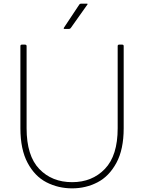

<svg xmlns="http://www.w3.org/2000/svg" viewBox="-20 -1006 791 1054"><path d="M92 -302V-753Q92 -761 100 -761H117Q126 -761 126 -753V-302Q126 -151 195.5 -78.5Q265 -6 376 -6Q486 -6 556 -79Q626 -152 626 -302V-753Q626 -761 634 -761H651Q659 -761 659 -753V-302Q659 -186 619 -112Q579 -38 515 -5Q451 28 376 28Q300 28 235.5 -5Q171 -38 131.5 -112Q92 -186 92 -302ZM459 -980 369 -853Q365 -847 356 -847H335Q327 -847 331 -854L414 -979Q418 -986 426 -986H456Q464 -986 459 -980Z"/></svg>

Font: LINE Seed JP_TTF Thin
Style: Regular
Weight: 250
Designer: LY Corporation & Fontrix & Fontworks
Version: Version 1.008